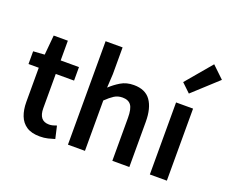

<svg xmlns="http://www.w3.org/2000/svg" viewBox="-142 -1142 1662 1390"><g transform="rotate(20 689.0 -447.5)"><path d="M278 14Q214 14 175.5 -11.5Q137 -37 119.5 -82.5Q102 -128 102 -188V-451H23V-549L110 -555L124 -707H233V-555H374V-451H233V-187Q233 -139 252.5 -114.5Q272 -90 312 -90Q326 -90 341.5 -94Q357 -98 369 -103L391 -7Q369 0 340.5 7Q312 14 278 14Z M491 0V-797H622V-591L616 -485Q651 -518 693.5 -543.5Q736 -569 793 -569Q882 -569 923 -511Q964 -453 964 -348V0H833V-331Q833 -400 812.5 -428Q792 -456 747 -456Q711 -456 683.5 -438.5Q656 -421 622 -388V0Z M1122 0V-555H1253V0ZM1187 -647 1120 -711 1287 -909 1378 -822Z"/></g></svg>

Font: Noto Sans KR Thin SemiBold
Style: Regular
Weight: 600
Version: Version 2.004-H2;hotconv 1.0.118;makeotfexe 2.5.65603